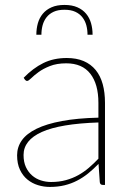

<svg xmlns="http://www.w3.org/2000/svg" viewBox="-20 -730 518 758"><path d="M47.5 0ZM385.5 0Q375.5 0 374 -10.5L369 -83Q348.5 -62 327.8 -45.2Q307 -28.5 284.2 -16.8Q261.5 -5 235 1.5Q208.5 8 176.5 8Q153 8 130 1Q107 -6 88.5 -21Q70 -36 58.8 -59.8Q47.5 -83.5 47.5 -117Q47.5 -149.5 66.2 -176Q85 -202.5 124.5 -221.8Q164 -241 224.5 -252.2Q285 -263.5 368.5 -265.5V-324Q368.5 -398 336.5 -439Q304.5 -480 241.5 -480Q204 -480 177 -469.2Q150 -458.5 132 -445.2Q114 -432 103.2 -421.2Q92.5 -410.5 87 -410.5Q82 -410.5 78 -416L73.5 -423Q110.5 -461 151 -481Q191.5 -501 243.5 -501Q282 -501 310.5 -488.8Q339 -476.5 357.8 -453.5Q376.5 -430.5 385.5 -397.8Q394.5 -365 394.5 -324V0ZM181.5 -11.5Q213.5 -11.5 240 -18.8Q266.5 -26 289 -38.5Q311.5 -51 331 -67.8Q350.5 -84.5 368.5 -103.5V-246.5Q217.5 -241.5 145.2 -209Q73 -176.5 73 -118Q73 -90.5 82.2 -70.5Q91.5 -50.5 106.8 -37.2Q122 -24 141.5 -17.8Q161 -11.5 181.5 -11.5ZM234.5 -710.5Q264.5 -710.5 285.5 -701.2Q306.5 -692 320 -675.8Q333.5 -659.5 339.5 -638.2Q345.5 -617 345.5 -593H325.5Q325.5 -612.5 320.8 -630.2Q316 -648 305.2 -661.8Q294.5 -675.5 277.2 -683.5Q260 -691.5 234.5 -691.5Q209 -691.5 191.8 -683.5Q174.5 -675.5 163.8 -661.8Q153 -648 148.2 -630.2Q143.5 -612.5 143.5 -593H123.5Q123.5 -617 129.5 -638.2Q135.5 -659.5 149 -675.8Q162.5 -692 183.5 -701.2Q204.5 -710.5 234.5 -710.5Z"/></svg>

Font: Lato Thin
Style: Regular
Weight: 200
Designer: Lukasz Dziedzic
Foundry: tyPoland Lukasz Dziedzic
Version: Version 2.007; 2014-02-27